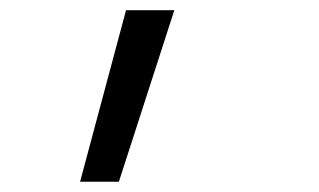

<svg xmlns="http://www.w3.org/2000/svg" viewBox="-20 -144 626 377"><path d="M137.2 212.9 227.5 -124H322.3L213.4 212.9Z"/></svg>

Font: Cascadia Code NF SemiLight
Style: Italic
Weight: 350
Italic angle: -10°
Monospace: yes
Designer: Aaron Bell
Foundry: Saja Typeworks
Version: Version 2404.023; ttfautohint (v1.8.4)